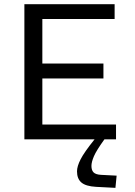

<svg xmlns="http://www.w3.org/2000/svg" viewBox="-20 -675 654 930"><path d="M353 154.8Q353 130.9 370.4 96.7Q387.7 62.5 438 0H98.1V-654.8H535.2V-583H185.1V-367.2H481V-294.9H185.1V-71.8H542V0H485.8Q447.3 53.2 435.1 81.5Q422.9 109.9 422.9 128.9Q422.9 149.4 433.1 159.9Q443.4 170.4 469.2 171.9L544.9 175.8L539.1 234.9L444.8 230Q395.5 227.1 374.3 209Q353 190.9 353 154.8Z"/></svg>

Font: IntelOne Mono
Style: Regular
Weight: 400
Designer: Fred Shallcrass
Foundry: Frere-Jones Type LLC
Version: Version 1.200;hotconv 1.1.0;makeotfexe 2.6.0;FJTRelease1.2